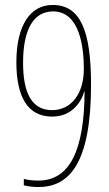

<svg xmlns="http://www.w3.org/2000/svg" viewBox="-20 -744 439 774"><path d="M135 10C258 10 347 -83 347 -403C347 -621 304 -724 192 -724C102 -724 46 -642 46 -493C46 -356 90 -274 190 -274C270 -274 307 -332 320 -376H321C320 -140 262 -16 135 -16C115 -16 92 -18 76 -23V3C93 8 118 10 135 10ZM190 -300C103 -300 73 -378 73 -491C73 -625 115 -698 194 -698C301 -698 318 -555 318 -466C318 -366 267 -300 190 -300Z"/></svg>

Font: Noto Sans Tamil ExtraCondensed Thin
Style: Regular
Weight: 100
Width: 2
Designer: Jelle Bosma - Monotype Design Team
Foundry: Monotype Imaging Inc.
Version: Version 2.004